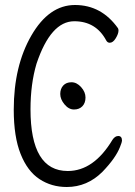

<svg xmlns="http://www.w3.org/2000/svg" viewBox="-20 -732 540 768"><path d="M322 -342Q322 -320 309.5 -307Q297 -294 276 -294Q255 -294 238 -314.5Q221 -335 221 -356Q221 -377 233 -390Q245 -403 266 -403Q287 -403 304.5 -383.5Q322 -364 322 -342ZM247 16Q186 16 138 -15.5Q90 -47 62.5 -116Q35 -185 35 -293Q35 -468 105.5 -590Q176 -712 280 -712Q386 -712 452 -619Q454 -615 454 -610Q454 -597 443 -579Q432 -561 419 -561Q410 -561 405 -570Q364 -647 277 -647Q183 -647 126 -477Q102 -396 102 -295Q102 -48 251 -48Q355 -48 430 -173Q440 -188 453 -188Q468 -188 468 -169Q468 -164 460 -144Q443 -100 390 -45Q329 16 247 16Z"/></svg>

Font: Moon Stars Kai HW
Style: Regular
Weight: 400
Designer: GuiWonder
Version: Version 1.101